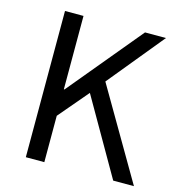

<svg xmlns="http://www.w3.org/2000/svg" viewBox="-100 -744 778 832"><g transform="rotate(15 289.5 -328.0)"><path d="M90 0V-656H173V-327H176L449 -656H543L338 -406L575 0H482L286 -341L173 -208V0Z"/></g></svg>

Font: Pinyin1712
Style: Regular
Weight: 400
Version: Version 1